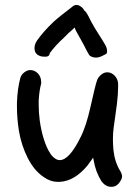

<svg xmlns="http://www.w3.org/2000/svg" viewBox="-20 -720 549 758"><path d="M177.7 -511.7H176.8L175.8 -505.9L173.8 -502Q169.9 -496.1 158.2 -496.1Q152.3 -496.1 143.6 -497.1Q124 -502 118.2 -516.6Q116.2 -524.4 116.2 -530.3Q116.2 -544.9 126 -559.6Q150.4 -594.7 191.4 -633.8Q209 -650.4 266.6 -694.3Q274.4 -701.2 283.2 -700.2H284.2Q291 -700.2 300.3 -693.4Q309.6 -686.5 313.5 -676.8L314.5 -677.7L315.4 -676.8Q323.2 -669.9 339.8 -634.8Q352.5 -611.3 370.1 -584Q387.7 -556.6 396.5 -541Q404.3 -526.4 402.3 -512.7Q401.4 -506.8 392.6 -503.9Q381.8 -497.1 370.1 -494.1Q359.4 -491.2 347.7 -494.1Q336.9 -497.1 332 -502.9Q326.2 -511.7 309.6 -544.9Q292 -577.1 280.3 -597.7Q280.3 -598.6 279.3 -600.6Q278.3 -602.5 277.3 -603.5L275.4 -611.3L270.5 -607.4L266.6 -603.5Q251 -590.8 233.4 -572.3Q198.2 -540 177.7 -511.7ZM60.5 -413.1Q64.5 -425.8 76.2 -434.6Q87.9 -443.4 99.6 -443.4Q117.2 -443.4 129.9 -429.7Q142.6 -416 142.6 -395.5Q142.6 -392.6 142.6 -390.6Q134.8 -361.3 132.8 -323.2Q132.8 -314.5 132.8 -305.7Q132.8 -276.4 136.7 -246.1Q141.6 -208 152.3 -172.9Q164.1 -134.8 179.7 -112.3Q188.5 -99.6 198.2 -93.8Q207 -87.9 215.8 -87.9Q253.9 -87.9 298.8 -179.7Q320.3 -221.7 337.9 -300.8Q355.5 -379.9 362.3 -400.4Q366.2 -414.1 378.4 -424.3Q390.6 -434.6 403.3 -434.6Q419.9 -434.6 432.6 -421.4Q445.3 -408.2 446.3 -389.6Q446.3 -383.8 446.3 -377Q446.3 -348.6 441.4 -307.6Q434.6 -255.9 428.7 -215.8Q425.8 -194.3 425.8 -170.9Q425.8 -151.4 427.7 -128.9Q432.6 -81.1 454.1 -45.9Q460.9 -35.2 461.9 -24.4Q461.9 -14.6 455.1 -4.9Q448.2 6.8 439.5 12.2Q430.7 17.6 419.9 17.6H418.9Q397.5 17.6 380.9 -3.9Q357.4 -41 349.6 -87.9L347.7 -97.7L340.8 -87.9Q333 -76.2 325.2 -66.4Q301.8 -38.1 275.4 -21.5Q261.7 -12.7 246.6 -7.8Q231.4 -2.9 214.8 -2Q211.9 -2 208 -2Q179.7 -2 153.3 -20.5Q115.2 -45.9 89.8 -95.7Q64.5 -145.5 54.7 -203.1Q46.9 -252 46.9 -299.8Q46.9 -306.6 46.9 -314.5Q48.8 -370.1 60.5 -413.1Z"/></svg>

Font: sage sans
Style: Regular
Weight: 400
Version: Version 001.032